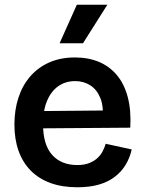

<svg xmlns="http://www.w3.org/2000/svg" viewBox="-20 -779 614 812"><path d="M307 13Q243 13 193.5 -5Q144 -23 110 -57.5Q76 -92 58.5 -141Q41 -190 41 -252Q41 -314 58 -366Q75 -418 108 -456Q141 -494 188.5 -515Q236 -536 297 -536Q354 -536 399 -517Q444 -498 475 -460.5Q506 -423 520.5 -367.5Q535 -312 531 -239L122 -236V-309L457 -312L414 -272Q419 -328 404.5 -364Q390 -400 362 -418Q334 -436 298 -436Q257 -436 226.5 -414.5Q196 -393 179 -352.5Q162 -312 162 -254Q162 -167 200.5 -124Q239 -81 307 -81Q336 -81 356.5 -89Q377 -97 391 -109.5Q405 -122 413.5 -138Q422 -154 427 -171L537 -147Q529 -111 511 -81.5Q493 -52 464.5 -30.5Q436 -9 397 2Q358 13 307 13ZM331 -596H232L305 -759H434Z"/></svg>

Font: Bricolage Grotesque 17pt SemiBold
Style: Regular
Weight: 600
Version: Version 1.001;gftools[0.9.33.dev8+g029e19f]